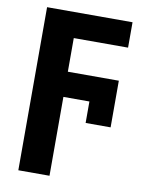

<svg xmlns="http://www.w3.org/2000/svg" viewBox="-88 -613 705 916"><g transform="rotate(10 265.0 -155.0)"><path d="M65 240H216V-142H342V-38H463V-264H216V-427H479V-550H65Z"/></g></svg>

Font: Noto Sans Mono Condensed ExtraBold
Style: Regular
Weight: 800
Width: 3
Designer: Monotype Design Team
Foundry: Monotype Imaging Inc.
Version: Version 2.014